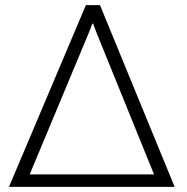

<svg xmlns="http://www.w3.org/2000/svg" viewBox="-20 -731 732 751"><path d="M15.1 0 315.9 -710.9H371.1L663.1 0ZM96.2 -48.8H582.5L357.9 -602.1L344.2 -638.7H341.3L328.1 -604.5Z"/></svg>

Font: Roboto Slab Light
Style: Regular
Weight: 300
Designer: Google
Version: Version 2.000; ttfautohint (v1.8.1.43-b0c9)